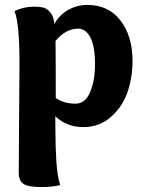

<svg xmlns="http://www.w3.org/2000/svg" viewBox="-20 -505 586 778"><path d="M39 -460Q75 -478 118 -478Q140 -478 155 -474.5Q170 -471 184 -454.5Q198 -438 200 -408Q222 -446 257.5 -465.5Q293 -485 334 -485Q420 -485 468.5 -421.5Q517 -358 517 -259Q517 -193 497.5 -134Q478 -75 431 -32.5Q384 10 317 10Q251 10 204 -34Q204 -28 204.5 20Q205 68 205.5 86.5Q206 105 208 141.5Q210 178 214 202.5Q218 227 224 245Q190 253 148 253Q94 253 75 240Q56 227 56 196Q56 98 57.5 -47Q59 -192 59 -249Q59 -408 39 -460ZM206 -108Q239 -85 286 -85Q326 -85 345.5 -132.5Q365 -180 365 -244Q365 -318 346 -353.5Q327 -389 297 -389Q246 -389 205 -339Q206 -253 206 -108Z"/></svg>

Font: Overlock Black
Style: Regular
Weight: 900
Designer: Dario Muhafara
Foundry: Dario Manuel Muhafara
Version: Version 1.002